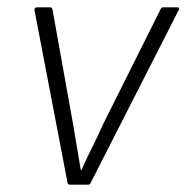

<svg xmlns="http://www.w3.org/2000/svg" viewBox="-20 -503 508 523"><path d="M171 0Q165 0 164 -5L74 -475Q73 -483 81 -483H116Q122 -483 123 -477L179 -165Q184 -134 189.5 -103Q195 -72 200 -40H202Q216 -72 231.5 -102.5Q247 -133 261 -165L417 -477Q418 -480 420 -481.5Q422 -483 424 -483H463Q467 -483 468 -481Q469 -479 467 -476L227 -5Q225 0 220 0Z"/></svg>

Font: Sofia Sans Semi Condensed Light
Style: Italic
Weight: 300
Italic angle: -9°
Version: Version 4.100